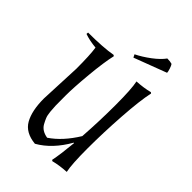

<svg xmlns="http://www.w3.org/2000/svg" viewBox="-253 -976 1100 1100"><g transform="rotate(45 297.0 -426.0)"><path d="M96 -205Q96 -205 107 -457Q107 -566 99 -620Q46 -625 7 -639L8 -651Q128 -651 202 -664L208 -659Q193 -594 182.5 -481.5Q172 -369 172 -304.5Q172 -240 172.5 -222.5Q173 -205 175.5 -178Q178 -151 184.5 -135Q191 -119 201 -101Q220 -67 268 -59Q343 -109 404 -208Q413 -340 413 -469Q413 -598 402 -649Q458 -652 504 -664L510 -659Q494 -587 484.5 -447Q475 -307 475 -179Q475 -51 486 0Q430 3 384 15L378 10Q389 -42 399 -146L396 -147Q333 -36 243 15Q160 7 128 -49.5Q96 -106 96 -205ZM491 -808 293 -733 284 -751Q325 -771 368.5 -803.5Q412 -836 434 -867Q458 -867 473 -862Q479 -854 485 -835.5Q491 -817 491 -808Z"/></g></svg>

Font: Almendra
Style: Italic
Weight: 400
Italic angle: -12°
Designer: Ana Sanfelippo
Foundry: Ana Sanfelippo
Version: Version 1.004